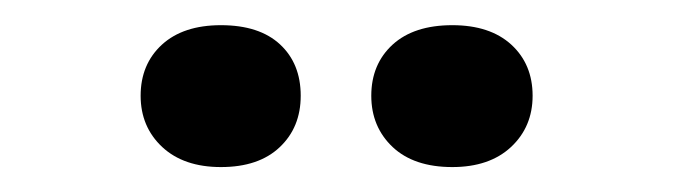

<svg xmlns="http://www.w3.org/2000/svg" viewBox="-20 -737 540 154"><path d="M157.2 -603Q127.4 -603 110.1 -619.1Q92.8 -635.3 92.8 -660.2Q92.8 -685.5 109.9 -701.2Q127 -716.8 157.2 -716.8Q188 -716.8 204.6 -701.4Q221.2 -686 221.2 -660.2Q221.2 -634.8 204.3 -618.9Q187.5 -603 157.2 -603ZM342.8 -603Q312 -603 294.9 -619.1Q277.8 -635.3 277.8 -660.2Q277.8 -685.5 294.9 -701.2Q312 -716.8 342.8 -716.8Q373 -716.8 390.1 -701.2Q407.2 -685.5 407.2 -660.2Q407.2 -635.3 389.9 -619.1Q372.6 -603 342.8 -603Z"/></svg>

Font: Creato Display
Style: Bold
Weight: 700
Version: Version 1.000